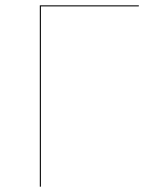

<svg xmlns="http://www.w3.org/2000/svg" viewBox="-20 -700 560 720"><path d="M500.8 -680.1H129.3V0H133.4V-676.1H500.4Z"/></svg>

Font: Fira Sans Four
Style: Regular
Weight: 100
Designer: Carrois Corporate & Edenspiekermann AG
Foundry: Carrois Corporate GbR & Edenspiekermann AG
Version: Version 4.203;PS 004.203;hotconv 1.0.88;makeotf.lib2.5.64775